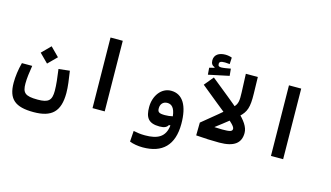

<svg xmlns="http://www.w3.org/2000/svg" viewBox="-111 -1205 3152 1827"><g transform="rotate(15 1465.0 -291.0)"><path d="M289.1 182.1C469.2 182.1 545.4 107.9 545.4 -74.2C545.4 -136.7 534.7 -206.5 522.5 -288.1L413.6 -275.9C424.8 -197.3 433.6 -121.1 433.6 -66.4C433.6 27.8 404.3 57.1 296.9 57.1C171.4 57.1 145.5 29.8 145.5 -63C145.5 -112.3 153.8 -173.8 164.6 -239.7H63C44.4 -171.4 35.2 -99.6 35.2 -40.5C35.2 123.5 110.8 182.1 289.1 182.1ZM294.9 -297.4 379.9 -382.3 294.9 -467.8 210 -382.3Z M822.8 0H942.9L935.1 -693.4H814.5Z M1379.9 237.3C1572.3 237.3 1678.2 137.2 1678.2 -73.7C1678.2 -251 1619.1 -353.5 1503.9 -353.5C1405.8 -353.5 1340.3 -258.3 1340.3 -149.9C1340.3 -47.9 1372.1 3.9 1482.9 3.9C1531.7 3.9 1554.2 -9.3 1566.9 -32.7H1581.5C1568.8 85.9 1492.2 121.1 1371.1 121.1C1327.1 121.1 1295.4 116.2 1257.3 108.4L1250 214.8C1283.7 229 1333.5 237.3 1379.9 237.3ZM1581.1 -122.6C1554.7 -116.7 1532.2 -113.8 1504.4 -113.8C1444.3 -113.8 1432.1 -126.5 1432.1 -162.1C1432.1 -203.6 1457 -232.4 1499 -232.4C1539.6 -232.4 1571.8 -205.6 1581.1 -122.6Z M2071.3 4.9C2220.2 4.9 2281.7 -47.9 2281.7 -145.5C2281.7 -264.2 2114.7 -373.5 1862.8 -580.6L1787.6 -489.3C2033.2 -285.2 2166 -198.2 2166 -155.3C2166 -128.4 2140.6 -123 2067.4 -123C2032.7 -123 1979.5 -126 1925.8 -130.4L1844.7 -131.3L1842.8 -4.9C1939.5 2 1989.3 4.9 2071.3 4.9ZM1800.8 -591.3 2003.9 -634.3 1997.1 -703.6C1967.8 -698.2 1926.3 -690.9 1906.2 -690.9C1884.3 -690.9 1873.5 -696.3 1873.5 -717.3C1873.5 -739.7 1889.2 -746.1 1929.2 -746.1C1940.4 -746.1 1960 -744.6 1975.1 -742.7L1978.5 -807.1C1962.4 -813.5 1938 -818.8 1913.6 -818.8C1850.6 -818.8 1806.2 -790.5 1806.2 -734.9C1806.2 -703.6 1819.8 -684.6 1844.2 -676.8V-670.9L1795.4 -658.7Z M1919.9 -71.3C2003.4 -139.2 2113.3 -216.3 2192.4 -289.1C2255.4 -347.2 2272.9 -394 2269.5 -531.7L2265.6 -693.4H2147.5L2154.8 -512.2C2158.2 -431.2 2154.3 -396.5 2117.2 -361.3C2046.9 -295.4 1948.2 -215.8 1844.7 -131.3Z M2580.6 0H2700.7L2692.9 -693.4H2572.3Z"/></g></svg>

Font: Cascadia Code NF SemiBold
Style: Regular
Weight: 600
Monospace: yes
Designer: Aaron Bell
Foundry: Saja Typeworks
Version: Version 2404.023